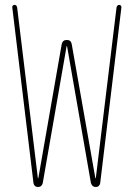

<svg xmlns="http://www.w3.org/2000/svg" viewBox="-20 -750 540 770"><path d="M131.8 0Q125 0 120.1 -4.4Q115.2 -8.8 114.3 -15.6L29.3 -719.7Q28.3 -723.6 31.2 -727.1Q34.2 -730.5 38.1 -730.5Q46.9 -730.5 48.8 -719.7L131.8 -36.1Q131.8 -35.2 132.8 -35.2Q133.8 -35.2 133.8 -36.1L227.5 -573.2Q231.4 -589.8 248 -589.8Q264.6 -589.8 267.6 -573.2L362.3 -36.1Q362.3 -35.2 363.3 -35.2Q364.3 -35.2 364.3 -36.1L447.3 -719.7Q449.2 -729.5 458 -730.5Q461.9 -730.5 464.8 -727.1Q467.8 -723.6 466.8 -719.7L381.8 -15.6Q380.9 -8.8 376 -4.4Q371.1 0 364.3 0Q349.6 0 344.7 -15.6L249 -564.5Q249 -565.4 248 -565.4Q247.1 -565.4 247.1 -564.5L151.4 -15.6Q147.5 0 131.8 0Z"/></svg>

Font: Rounded Mgen+ 1mn thin
Style: Regular
Weight: 100
Designer: [Source Han Sans]
Ryoko NISHIZUKA  (kana & ideographs); Paul D. Hunt (Latin, Greek & Cyrillic); Wenlong ZHANG  (bopomofo
Version: Version 1.059.20150602